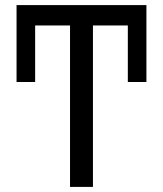

<svg xmlns="http://www.w3.org/2000/svg" viewBox="-20 -734 640 754"><path d="M482 -412V-714H555V-412ZM45 -412V-714H118V-412ZM255 0V-634H45V-714H555V-634H345V0Z"/></svg>

Font: Noto Sans Mono
Style: Regular
Weight: 400
Designer: Monotype Design Team
Foundry: Monotype Imaging Inc.
Version: Version 2.014